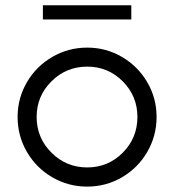

<svg xmlns="http://www.w3.org/2000/svg" viewBox="-20 -689 652 719"><path d="M140.6 -616.2V-669.4H471.7V-616.2ZM566.4 -251Q566.4 -180.2 531.5 -120.1Q496.6 -60.1 436.8 -25.1Q377 9.8 306.6 9.8Q235.8 9.8 175.8 -25.1Q115.7 -60.1 80.8 -120.1Q45.9 -180.2 45.9 -251Q45.9 -321.3 80.8 -381.1Q115.7 -440.9 175.8 -475.8Q235.8 -510.7 306.6 -510.7Q377 -510.7 436.8 -475.8Q496.6 -440.9 531.5 -381.1Q566.4 -321.3 566.4 -251ZM494.6 -251Q494.6 -329.1 439.7 -384.3Q384.8 -439.5 306.6 -439.5Q228 -439.5 172.6 -384.3Q117.2 -329.1 117.2 -251Q117.2 -172.9 172.6 -117.4Q228 -62 306.6 -62Q384.8 -62 439.7 -117.2Q494.6 -172.4 494.6 -251Z"/></svg>

Font: Basically A Sans Serif
Style: Regular
Weight: 400
Designer: Hyung-Suk Kim
Foundry: Mental Design
Version: 1.000